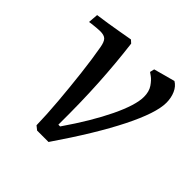

<svg xmlns="http://www.w3.org/2000/svg" viewBox="-135 -572 690 690"><g transform="rotate(45 210.5 -226.5)"><path d="M148 11 133 -1Q132 -53 126.5 -118Q121 -183 113.5 -247.5Q106 -312 97 -362Q93 -385 84.5 -393.5Q76 -402 56 -402Q51 -402 38 -401Q25 -400 14.5 -398.5Q4 -397 4 -397L7 -435Q30 -438 55.5 -442Q81 -446 103.5 -450Q126 -454 140.5 -456.5Q155 -459 155 -459L166 -449Q177 -362 182.5 -266Q188 -170 187 -58H196Q261 -152 297.5 -228Q334 -304 334 -346Q334 -373 322 -390.5Q310 -408 298 -416.5Q286 -425 286 -425L290 -442L371 -464Q388 -454 397 -433.5Q406 -413 406 -388Q406 -336 355 -234Q304 -132 206 11Z"/></g></svg>

Font: Alegreya
Style: Italic
Weight: 400
Italic angle: -7°
Designer: Juan Pablo del Peral
Foundry: Huerta Tipografica
Version: Version 2.009